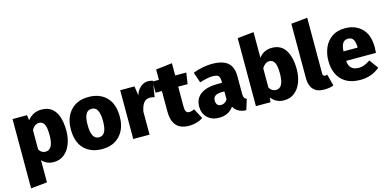

<svg xmlns="http://www.w3.org/2000/svg" viewBox="-84 -1281 4130 2026"><g transform="rotate(-15 1980.5 -268.5)"><path d="M51 224V-533H209L217 -476Q278 -551 369 -551Q439 -551 483 -516Q527 -481 547.5 -417Q568 -353 568 -268Q568 -188 542.5 -123Q517 -58 470 -20Q423 18 356 18Q277 18 229 -37V206ZM299 -110Q385 -110 385 -266Q385 -353 366.5 -387.5Q348 -422 310 -422Q262 -422 229 -366V-153Q254 -110 299 -110Z M884 18Q762 18 689.5 -55Q617 -128 617 -267Q617 -396 688 -473.5Q759 -551 884 -551Q1006 -551 1078.5 -478Q1151 -405 1151 -266Q1151 -137 1080 -59.5Q1009 18 884 18ZM884 -111Q928 -111 948 -150Q968 -189 968 -266Q968 -422 886 -422Q840 -422 820 -383.5Q800 -345 800 -267Q800 -111 882 -111Z M1405 0H1227V-533H1383L1398 -432Q1415 -486 1452 -517.5Q1489 -549 1534 -549Q1560 -549 1587 -540L1559 -368Q1532 -376 1510 -376Q1467 -376 1442.5 -346.5Q1418 -317 1405 -253Z M1835 18Q1650 18 1650 -186V-411H1581V-533H1650V-646L1828 -667V-533H1949L1931 -411H1828V-188Q1828 -122 1870 -122Q1902 -122 1928 -137L1987 -26Q1954 -3 1913 7.5Q1872 18 1835 18Z M2161 18Q2082 18 2034.5 -29Q1987 -76 1987 -149Q1987 -237 2052 -284Q2117 -331 2240 -331H2286Q2286 -383 2273 -403Q2260 -423 2203 -423Q2154 -423 2064 -395L2025 -510Q2076 -530 2130.5 -540.5Q2185 -551 2230 -551Q2352 -551 2406 -502.5Q2460 -454 2460 -358V-164Q2460 -134 2468 -120Q2476 -106 2494 -100L2458 15Q2361 12 2321 -60Q2268 18 2161 18ZM2215 -107Q2260 -107 2286 -149V-236H2256Q2162 -236 2162 -169Q2162 -139 2176 -123Q2190 -107 2215 -107Z M2871 18Q2787 18 2733 -49L2726 0H2567V-743L2745 -761V-481Q2798 -551 2887 -551Q2988 -551 3036 -473Q3084 -395 3084 -266Q3084 -185 3059 -121Q3034 -57 2986.5 -19.5Q2939 18 2871 18ZM2818 -110Q2901 -110 2901 -266Q2901 -352 2882 -387Q2863 -422 2825 -422Q2780 -422 2745 -366V-155Q2772 -110 2818 -110Z M3310 18Q3232 18 3192.5 -25Q3153 -68 3153 -145V-743L3331 -761V-151Q3331 -122 3356 -122Q3368 -122 3380 -126L3413 0Q3372 18 3310 18Z M3706 18Q3611 18 3549.5 -18.5Q3488 -55 3458.5 -118.5Q3429 -182 3429 -264Q3429 -340 3457 -405.5Q3485 -471 3542 -511Q3599 -551 3686 -551Q3798 -551 3868.5 -481.5Q3939 -412 3939 -275L3936 -215H3610Q3617 -109 3723 -109Q3782 -109 3847 -156L3919 -58Q3829 18 3706 18ZM3764 -319V-325Q3763 -378 3746 -407Q3729 -436 3689 -436Q3651 -436 3632 -408.5Q3613 -381 3609 -319Z"/></g></svg>

Font: Trujillo ExtraBold
Style: Regular
Weight: 800
Designer: Fira Sans original fonts by bBox Type GmbH, Carrois Corporate GbR, & Edenspiekermann AG / Changes by Cristiano Sobral
Foundry: Fira Sans original fonts by bBox Type GmbH, Carrois Corporate GbR, & Edenspiekermann AG / Changes by Cristiano Sobral
Version: Version 4.301;July 28, 2020;FontCreator 13.0.0.2655 64-bit